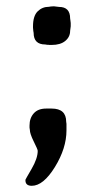

<svg xmlns="http://www.w3.org/2000/svg" viewBox="-20 -474 310 619"><path d="M146.5 -329.1H138.2L136.2 -329.6H131.8Q127.9 -330.6 126 -330.6Q88.4 -330.6 88.4 -368.2Q87.4 -372.1 87.4 -374L86.4 -384.8V-389.2Q86.4 -422.4 101.3 -437.3Q116.2 -452.1 137.7 -452.1Q141.6 -453.1 144 -453.1L152.3 -453.6H154.3L170.4 -451.7Q206.1 -451.7 206.1 -414.6Q207 -409.7 207 -408.2L208 -399.9V-389.2L206.1 -374.5Q206.1 -355 190.4 -342Q174.8 -329.1 146.5 -329.1ZM75.2 -69.3Q75.2 -93.3 88.9 -108.6Q102.5 -124 128.9 -124H146.5Q193.4 -124 193.4 -81.5L194.3 -74.7V-53.7Q194.3 3.9 157 64.5Q119.6 125 82.5 125Q62 125 62 107.4V105.5Q62 104.5 81.8 70.6Q101.6 36.6 101.6 12.2Q101.6 7.8 88.9 -17.6Q76.2 -43 76.2 -55.7L75.2 -62.5Q75.2 -65.9 75.2 -69.3Z"/></svg>

Font: Averia Gruesa Libre
Style: Regular
Weight: 500
Italic angle: -1.70001°
Version: Version 1.001